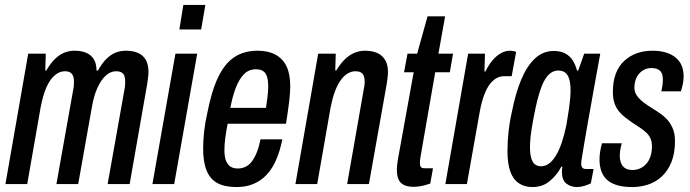

<svg xmlns="http://www.w3.org/2000/svg" viewBox="-20 -744 2788 776"><path d="M2 0 94 -527H165L163 -459H167Q184 -488 202 -505.5Q220 -523 239.5 -531Q259 -539 281 -539Q324 -539 347 -519Q370 -499 370 -459H376Q392 -488 409.5 -505.5Q427 -523 446.5 -531Q466 -539 488 -539Q534 -539 557 -517.5Q580 -496 580 -454Q580 -444 578.5 -431.5Q577 -419 575 -405L504 0H415L483 -382Q485 -391 485.5 -399Q486 -407 486 -415Q486 -427 483 -436.5Q480 -446 471.5 -451Q463 -456 449 -456Q427 -456 408 -439Q389 -422 374 -389.5Q359 -357 351 -309L296 0H208L276 -382Q278 -391 278.5 -399Q279 -407 279 -415Q279 -427 275.5 -436.5Q272 -446 264 -451Q256 -456 242 -456Q220 -456 200.5 -439Q181 -422 167 -389.5Q153 -357 144 -309L90 0Z M705 -625 721 -724H810L793 -625ZM596 0 689 -527H777L684 0Z M936 12Q889 12 859.5 -3.5Q830 -19 815.5 -53.5Q801 -88 801 -143Q801 -176 805 -212.5Q809 -249 818 -288Q835 -376 861.5 -431.5Q888 -487 927 -513Q966 -539 1021 -539Q1064 -539 1093.5 -523Q1123 -507 1138 -476Q1153 -445 1153 -396Q1153 -370 1149 -336Q1145 -302 1136 -244H900Q894 -213 890.5 -186.5Q887 -160 887 -137Q887 -112 893 -95.5Q899 -79 911 -71Q923 -63 941 -63Q958 -63 972.5 -70Q987 -77 998 -91.5Q1009 -106 1018 -128.5Q1027 -151 1033 -181H1121Q1112 -134 1096 -97.5Q1080 -61 1057 -37Q1034 -13 1004 -0.5Q974 12 936 12ZM911 -308H1055Q1059 -334 1061.5 -355.5Q1064 -377 1064 -395Q1064 -419 1059 -434.5Q1054 -450 1043 -457Q1032 -464 1014 -464Q986 -464 966.5 -444.5Q947 -425 933.5 -390.5Q920 -356 911 -308Z M1174 0 1266 -527H1337L1335 -459H1339Q1356 -487 1374 -504.5Q1392 -522 1412.5 -530.5Q1433 -539 1455 -539Q1485 -539 1505.5 -529.5Q1526 -520 1537 -501Q1548 -482 1548 -454Q1548 -443 1546.5 -431Q1545 -419 1543 -405L1471 0H1383L1450 -382Q1452 -391 1453 -398.5Q1454 -406 1454 -413Q1454 -427 1450.5 -436.5Q1447 -446 1439 -451Q1431 -456 1416 -456Q1400 -456 1384.5 -446.5Q1369 -437 1356 -418.5Q1343 -400 1333 -372.5Q1323 -345 1316 -309L1262 0Z M1651 11Q1627 11 1611.5 3Q1596 -5 1590 -20.5Q1584 -36 1584 -59Q1584 -68 1585.5 -80Q1587 -92 1589 -104L1652 -452H1613L1627 -527H1666L1708 -678H1779L1752 -527H1811L1798 -452H1739L1679 -107Q1678 -102 1677.5 -95Q1677 -88 1677 -86Q1677 -74 1681 -69Q1685 -64 1696 -64H1730L1719 -2Q1707 2 1695.5 5Q1684 8 1672.5 9.5Q1661 11 1651 11Z M1780 0 1872 -527H1940L1938 -455H1942Q1956 -484 1972 -502Q1988 -520 2005.5 -529.5Q2023 -539 2041 -539Q2048 -539 2054 -538Q2060 -537 2066 -534L2048 -436H2017Q2001 -436 1986.5 -428Q1972 -420 1959.5 -403.5Q1947 -387 1937 -360.5Q1927 -334 1920 -298L1867 0Z M2132 12Q2099 12 2076 -4Q2053 -20 2042 -52Q2031 -84 2031 -133Q2031 -171 2035.5 -212.5Q2040 -254 2050 -297Q2064 -368 2086.5 -422Q2109 -476 2141.5 -507Q2174 -538 2218 -538Q2247 -538 2265.5 -527.5Q2284 -517 2295 -499.5Q2306 -482 2312 -459H2317L2341 -527H2406L2382 -395Q2378 -370 2371 -333Q2364 -296 2357 -255Q2350 -214 2343.5 -177Q2337 -140 2333 -114.5Q2329 -89 2329 -83Q2329 -72 2333.5 -66.5Q2338 -61 2348 -61H2379L2368 -3Q2356 3 2341 7.5Q2326 12 2312 12Q2287 12 2269 -2Q2251 -16 2251 -51Q2251 -55 2251.5 -59.5Q2252 -64 2253 -69L2249 -71Q2233 -39 2203.5 -13.5Q2174 12 2132 12ZM2167 -72Q2184 -72 2199 -83Q2214 -94 2227 -115.5Q2240 -137 2250.5 -168Q2261 -199 2269 -238Q2276 -278 2279.5 -303.5Q2283 -329 2284.5 -346.5Q2286 -364 2286 -378Q2286 -405 2281 -423Q2276 -441 2265 -450Q2254 -459 2236 -459Q2215 -459 2198 -442.5Q2181 -426 2168.5 -393Q2156 -360 2145 -310Q2136 -267 2131 -237.5Q2126 -208 2124 -187Q2122 -166 2122 -148Q2122 -109 2133 -90.5Q2144 -72 2167 -72Z M2536 12Q2498 12 2472.5 4Q2447 -4 2432 -18.5Q2417 -33 2410 -53.5Q2403 -74 2403 -99Q2403 -114 2405.5 -130.5Q2408 -147 2413 -165H2493Q2489 -151 2487 -138.5Q2485 -126 2485 -114Q2485 -97 2490.5 -84Q2496 -71 2507 -64Q2518 -57 2537 -57Q2554 -57 2568.5 -64Q2583 -71 2593.5 -83.5Q2604 -96 2609.5 -113.5Q2615 -131 2615 -153Q2615 -172 2608.5 -185.5Q2602 -199 2590.5 -209.5Q2579 -220 2565 -229Q2551 -238 2536 -248Q2522 -258 2507.5 -269Q2493 -280 2481.5 -294Q2470 -308 2463.5 -327Q2457 -346 2457 -372Q2457 -415 2469 -446.5Q2481 -478 2503.5 -498.5Q2526 -519 2554.5 -529Q2583 -539 2617 -539Q2647 -539 2670.5 -532Q2694 -525 2710.5 -511.5Q2727 -498 2735 -479Q2743 -460 2743 -434Q2743 -421 2740 -405.5Q2737 -390 2732 -375H2653Q2658 -399 2658.5 -408.5Q2659 -418 2659 -423Q2659 -440 2653.5 -450Q2648 -460 2637.5 -464.5Q2627 -469 2613 -469Q2597 -469 2584 -462.5Q2571 -456 2562 -445Q2553 -434 2548.5 -420Q2544 -406 2544 -392Q2544 -374 2551.5 -361.5Q2559 -349 2571 -338.5Q2583 -328 2598 -318Q2616 -306 2635.5 -294Q2655 -282 2671 -266.5Q2687 -251 2697.5 -228.5Q2708 -206 2708 -174Q2708 -124 2693.5 -88.5Q2679 -53 2654.5 -30.5Q2630 -8 2599 2Q2568 12 2536 12Z"/></svg>

Font: Archivo ExtraCondensed Medium
Style: Italic
Weight: 500
Width: 2
Italic angle: -10°
Designer: Hector Gatti
Foundry: Omnibus-Type
Version: Version 2.001